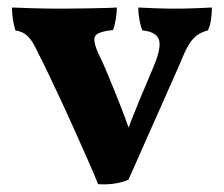

<svg xmlns="http://www.w3.org/2000/svg" viewBox="-20 -481 597 511"><path d="M241 9Q230 -19 213.5 -56Q197 -93 178.5 -134.5Q160 -176 141.5 -215.5Q123 -255 107.5 -287.5Q92 -320 82 -339Q71 -363 62 -375Q53 -387 43.5 -392.5Q34 -398 21 -400Q17 -413 14.5 -428.5Q12 -444 12 -461Q34 -460 69.5 -459Q105 -458 144 -458Q170 -458 198 -458.5Q226 -459 250.5 -459.5Q275 -460 291 -461Q291 -446 288 -429Q285 -412 281 -401Q240 -397 233 -384.5Q226 -372 244 -334Q254 -314 265 -287.5Q276 -261 288.5 -230Q301 -199 313 -167Q325 -135 335 -104H308Q331 -166 351 -214Q371 -262 391 -309Q411 -359 402 -378Q393 -397 359 -400Q354 -412 351 -429Q348 -446 348 -461Q368 -460 393 -459Q418 -458 445 -458Q472 -458 498 -459Q524 -460 544 -461Q544 -445 541.5 -428Q539 -411 533 -400Q517 -396 505 -387.5Q493 -379 482.5 -362Q472 -345 460 -314L322 -3Q308 4 285 7.5Q262 11 241 9Z"/></svg>

Font: Vollkorn
Style: Bold
Weight: 700
Designer: Friedrich Althausen
Foundry: Friedrich Althausen
Version: Version 5.000